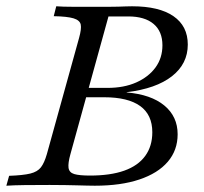

<svg xmlns="http://www.w3.org/2000/svg" viewBox="-25 -591 650 611"><path d="M-4.8 0 4 -31.5Q48.4 -33.1 71.4 -38.7Q94.4 -44.4 105.2 -58.5Q116.1 -72.6 124.2 -100.8L226.6 -470.2Q234.7 -499.2 231.9 -512.9Q229 -526.6 208.9 -532.7Q188.7 -538.7 146 -539.5L154 -571Q164.5 -570.2 177.8 -569.8Q191.1 -569.4 207.3 -569.4Q223.4 -569.4 242.7 -569.4Q262.1 -569.4 284.7 -569.4Q307.3 -569.4 323.8 -569.4Q340.3 -569.4 352.4 -569.8Q364.5 -570.2 375 -570.6Q385.5 -571 395.2 -571Q481.5 -571 527 -539.5Q572.6 -508.1 572.6 -449.2Q572.6 -387.9 522.2 -348.4Q471.8 -308.9 378.2 -297.6V-296.8Q455.6 -290.3 498 -255.2Q540.3 -220.2 540.3 -163.7Q540.3 -112.9 508.9 -76.2Q477.4 -39.5 418.5 -19.8Q359.7 0 276.6 0Q264.5 0 250.8 -0.4Q237.1 -0.8 220.2 -1.2Q203.2 -1.6 181.9 -2Q160.5 -2.4 133.1 -2.4Q88.7 -2.4 54 -2Q19.4 -1.6 -4.8 0ZM261.3 -32.3Q326.6 -32.3 370.6 -48Q414.5 -63.7 437.1 -94.8Q459.7 -125.8 459.7 -170.2Q459.7 -225.8 421 -253.6Q382.3 -281.5 306.5 -281.5H241.1L249.2 -311.3H316.9Q369.4 -311.3 408.5 -328.6Q447.6 -346 469.8 -376.2Q491.9 -406.5 491.9 -446.8Q491.9 -491.1 463.7 -514.9Q435.5 -538.7 383.1 -538.7H320.2L199.2 -100.8Q191.1 -71.8 193.1 -56.9Q195.2 -41.9 211.3 -37.1Q227.4 -32.3 261.3 -32.3Z"/></svg>

Font: Playfair 12pt Light
Style: Italic
Weight: 300
Italic angle: -15.6°
Designer: Claus Eggers Sørensen
Foundry: Claus Eggers Sørensen
Version: Version 2.000;gftools[0.9.28]